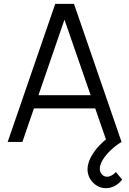

<svg xmlns="http://www.w3.org/2000/svg" viewBox="-20 -740 674 1001"><path d="M268 -720H365.7L613.7 0H537L301.7 -679H330.3L96.7 0H20ZM130.7 -243.7H502.7V-174.7H130.7ZM436.3 143.3Q436.3 111.8 454.5 77.9Q472.7 44 503.8 12.7Q535 -18.7 574 -44L613.7 0Q583 18.7 557.1 43.2Q531.2 67.8 515.8 93.3Q500.3 118.8 500.3 139.7Q500.3 157.8 511.5 169.6Q522.7 181.3 538.3 181.3Q549.5 181.3 561.6 174.9Q573.7 168.5 584.3 157L616.7 196.3Q600 218.2 577.8 229.6Q555.7 241 532 241Q506 241 484.1 227.4Q462.2 213.8 449.2 191.3Q436.3 168.8 436.3 143.3Z"/></svg>

Font: Tap Sans
Style: Regular
Weight: 400
Designer: Tap Payments
Foundry: Tap Payments
Version: Version 1.001;Glyphs 3.1.2 (3151)